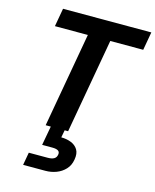

<svg xmlns="http://www.w3.org/2000/svg" viewBox="-138 -793 930 1149"><g transform="rotate(15 327.0 -218.0)"><path d="M187 0 291 -587H87L107 -700H654L634 -587H430L326 0ZM118 264 132 185H249Q274 185 288 177Q302 169 305 151Q308 134 296.5 126.5Q285 119 260 119H197L220 -7H306L296 46Q329 46 357 57Q385 68 399.5 91.5Q414 115 407 154Q401 191 378 215.5Q355 240 323 252Q291 264 256 264Z"/></g></svg>

Font: DM Sans 9pt ExtraBold
Style: Italic
Weight: 800
Italic angle: -10°
Version: Version 4.004;gftools[0.9.30]